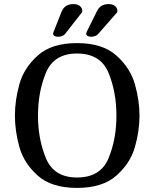

<svg xmlns="http://www.w3.org/2000/svg" viewBox="-20 -920 756 940"><path d="M357 0Q232 0 164.5 -60.5Q97 -121 75 -200Q53 -279 53 -354Q53 -429 75 -508Q97 -587 164.5 -648Q232 -709 357 -709Q482 -709 550 -648Q618 -587 640.5 -507.5Q663 -428 663 -354Q663 -279 640.5 -200Q618 -121 550 -60.5Q482 0 357 0ZM357 -658Q244 -658 205 -564Q166 -470 166 -354Q166 -239 205 -145Q244 -51 357 -51Q472 -51 511 -144.5Q550 -238 550 -354Q550 -470 511 -564Q472 -658 357 -658ZM265 -740Q254 -740 247 -744Q240 -748 240 -755Q240 -757 242 -763L282 -864Q297 -900 340 -900Q359 -900 371 -890.5Q383 -881 383 -865Q383 -861 380 -858L298 -753Q293 -747 283.5 -743.5Q274 -740 265 -740ZM427 -740Q416 -740 409 -744Q402 -748 402 -755Q402 -757 404 -763L454 -864Q464 -884 478 -892Q492 -900 512 -900Q531 -900 543 -890.5Q555 -881 555 -865Q555 -861 552 -858L460 -753Q455 -747 445.5 -743.5Q436 -740 427 -740Z"/></svg>

Font: Marmelad for Arash.Academy
Style: Regular
Weight: 400
Designer: Manvel Shmavonyan
Foundry: Cyreal
Version: Version 1.110;Glyphs 3.2 (3202)